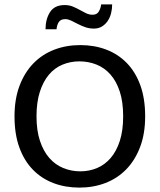

<svg xmlns="http://www.w3.org/2000/svg" viewBox="-20 -844 726 873"><path d="M345 -639Q409 -639 463 -618.5Q517 -598 556.5 -557.5Q596 -517 618 -456.5Q640 -396 640 -315Q640 -236 617 -175.5Q594 -115 554 -74Q514 -33 459.5 -12Q405 9 341 9Q277 9 223 -11.5Q169 -32 129.5 -72.5Q90 -113 68 -173.5Q46 -234 46 -315Q46 -394 69 -454.5Q92 -515 132 -556Q172 -597 226.5 -618Q281 -639 345 -639ZM146 -315Q146 -251 161.5 -204Q177 -157 204 -126Q231 -95 267.5 -80Q304 -65 345 -65Q386 -65 421.5 -80Q457 -95 483.5 -126Q510 -157 525 -204Q540 -251 540 -315Q540 -381 524.5 -428Q509 -475 482 -505.5Q455 -536 418.5 -550.5Q382 -565 341 -565Q300 -565 264 -550Q228 -535 202 -504Q176 -473 161 -426Q146 -379 146 -315ZM187 -711Q187 -757 207.5 -789Q228 -821 274 -821Q295 -821 311.5 -814Q328 -807 342.5 -799Q357 -791 371 -784Q385 -777 401 -777Q421 -777 429.5 -792Q438 -807 440 -824H490Q490 -803 485 -783.5Q480 -764 469.5 -748.5Q459 -733 443.5 -723.5Q428 -714 407 -714Q386 -714 367.5 -720.5Q349 -727 333 -735.5Q317 -744 303 -750.5Q289 -757 277 -757Q256 -757 247.5 -744Q239 -731 237 -711Z"/></svg>

Font: Mukta Malar
Style: Regular
Weight: 400
Designer: Aadarsh Rajan, Girish Dalvi, Yashodeep Gholap
Foundry: Ek Type
Version: Version 2.538;PS 1.000;hotconv 16.6.51;makeotf.lib2.5.65220;